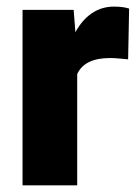

<svg xmlns="http://www.w3.org/2000/svg" viewBox="-20 -558 419 578"><path d="M368.7 -532.2 365.7 -379.4Q356 -380.4 339.4 -381.8Q322.8 -383.3 311.5 -383.3Q234.4 -383.3 212.4 -335V0H47.9V-528.3H201.7L207 -460.9Q226.6 -497.6 256.1 -517.8Q285.6 -538.1 323.2 -538.1Q350.6 -538.1 368.7 -532.2Z"/></svg>

Font: Vazirmatn UI Black
Style: Regular
Weight: 900
Designer: Saber Rastikerdar
Foundry: Saber Rastikerdar
Version: Version 33.003